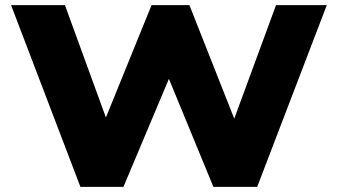

<svg xmlns="http://www.w3.org/2000/svg" viewBox="-20 -725 1310 745"><path d="M292 0 23 -705H232L407 -225H373L568 -705H715L905 -224H874L1051 -705H1248L978 0H808L628 -437H643L459 0Z"/></svg>

Font: Nunito Sans 10pt SemiExpanded Black
Style: Regular
Weight: 900
Width: 6
Designer: Vernon Adams
Foundry: Vernon Adams
Version: Version 3.101;gftools[0.9.27]